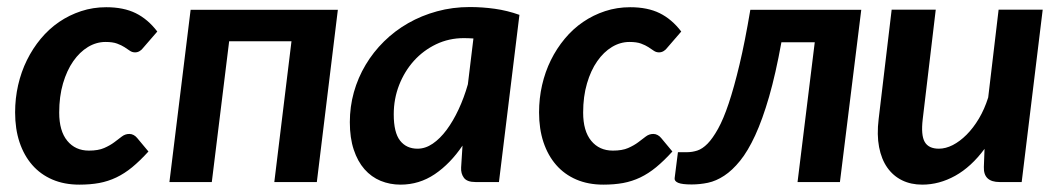

<svg xmlns="http://www.w3.org/2000/svg" viewBox="-20 -512 2978 540"><path d="M397.5 -85.9Q373.5 -59.6 351.8 -41.7Q330.1 -23.9 307.1 -12.9Q284.2 -2 259 2.7Q233.9 7.3 203.1 7.3Q160.6 7.3 127.2 -7.1Q93.8 -21.5 70.6 -48.1Q47.4 -74.7 34.9 -112.1Q22.5 -149.4 22.5 -195.8Q22.5 -235.4 31 -272.7Q39.6 -310.1 55.7 -342.8Q71.8 -375.5 94.7 -403.1Q117.7 -430.7 146.2 -450.2Q174.8 -469.7 208.3 -480.7Q241.7 -491.7 278.8 -491.7Q327.6 -491.7 361.8 -474.9Q396 -458 422.4 -423.3L382.3 -377Q378.4 -371.6 372.6 -368.2Q366.7 -364.7 359.9 -364.7Q351.6 -364.7 345 -369.4Q338.4 -374 330.1 -379.4Q321.8 -384.8 309.3 -389.4Q296.9 -394 276.9 -394Q251 -394 227.5 -379.9Q204.1 -365.7 186 -339.8Q168 -314 157.2 -277.3Q146.5 -240.7 146.5 -195.3Q146.5 -143.6 169.2 -116Q191.9 -88.4 230 -88.4Q256.3 -88.4 272.9 -95.7Q289.6 -103 301.3 -111.8Q313 -120.6 322.5 -127.9Q332 -135.3 343.8 -135.3Q350.1 -135.3 355.7 -132.3Q361.3 -129.4 365.7 -124L397.5 -85.9Z M930.2 -484.4 871.1 0H751.5L799.8 -396H624.5L575.7 0H456.5L516.1 -484.4Z M1383.3 0H1317.4Q1293.5 0 1284.7 -12Q1275.9 -23.9 1276.9 -41L1280.8 -102.5Q1246.6 -51.8 1202.9 -22.2Q1159.2 7.3 1106.4 7.3Q1076.7 7.3 1050.5 -3.4Q1024.4 -14.2 1005.1 -36.1Q985.8 -58.1 974.9 -91.1Q963.9 -124 963.9 -168.5Q963.9 -211.9 975.3 -252.7Q986.8 -293.5 1008.3 -329.6Q1029.8 -365.7 1060.1 -395.5Q1090.3 -425.3 1127.9 -446.8Q1165.5 -468.3 1209.2 -480.2Q1252.9 -492.2 1301.3 -492.2Q1336.4 -492.2 1371.6 -487.3Q1406.7 -482.4 1440.9 -470.2ZM1154.3 -93.8Q1176.3 -93.8 1197 -107.9Q1217.8 -122.1 1236.1 -146.7Q1254.4 -171.4 1269.8 -204.3Q1285.2 -237.3 1295.9 -274.9L1311.5 -403.8Q1304.7 -404.3 1297.9 -404.5Q1291 -404.8 1284.7 -404.8Q1242.7 -404.8 1206.5 -387.5Q1170.4 -370.1 1144 -340.8Q1117.7 -311.5 1102.5 -272.7Q1087.4 -233.9 1087.4 -190.4Q1087.4 -139.2 1105.2 -116.5Q1123 -93.8 1154.3 -93.8Z M1871.1 -85.9Q1847.2 -59.6 1825.4 -41.7Q1803.7 -23.9 1780.8 -12.9Q1757.8 -2 1732.7 2.7Q1707.5 7.3 1676.8 7.3Q1634.3 7.3 1600.8 -7.1Q1567.4 -21.5 1544.2 -48.1Q1521 -74.7 1508.5 -112.1Q1496.1 -149.4 1496.1 -195.8Q1496.1 -235.4 1504.6 -272.7Q1513.2 -310.1 1529.3 -342.8Q1545.4 -375.5 1568.4 -403.1Q1591.3 -430.7 1619.9 -450.2Q1648.4 -469.7 1681.9 -480.7Q1715.3 -491.7 1752.4 -491.7Q1801.3 -491.7 1835.4 -474.9Q1869.6 -458 1896 -423.3L1856 -377Q1852.1 -371.6 1846.2 -368.2Q1840.3 -364.7 1833.5 -364.7Q1825.2 -364.7 1818.6 -369.4Q1812 -374 1803.7 -379.4Q1795.4 -384.8 1783 -389.4Q1770.5 -394 1750.5 -394Q1724.6 -394 1701.2 -379.9Q1677.7 -365.7 1659.7 -339.8Q1641.6 -314 1630.9 -277.3Q1620.1 -240.7 1620.1 -195.3Q1620.1 -143.6 1642.8 -116Q1665.5 -88.4 1703.6 -88.4Q1730 -88.4 1746.6 -95.7Q1763.2 -103 1774.9 -111.8Q1786.6 -120.6 1796.1 -127.9Q1805.7 -135.3 1817.4 -135.3Q1823.7 -135.3 1829.3 -132.3Q1835 -129.4 1839.4 -124L1871.1 -85.9Z M2402.3 -484.4 2342.3 0H2223.1L2271.5 -393.1H2177.7Q2161.6 -304.2 2143.1 -240Q2124.5 -175.8 2104 -131.3Q2083.5 -86.9 2061.5 -59.8Q2039.6 -32.7 2016.8 -17.8Q1994.1 -2.9 1971.2 2Q1948.2 6.8 1925.3 6.8Q1898.4 6.8 1887.5 2.2Q1876.5 -2.4 1877.4 -10.7L1886.7 -84H1913.1Q1926.8 -84 1941.2 -88.6Q1955.6 -93.3 1970 -107.9Q1984.4 -122.6 1999.5 -149.7Q2014.6 -176.8 2029.5 -221.2Q2044.4 -265.6 2059.8 -330.1Q2075.2 -394.5 2090.3 -484.4Z M2611.8 -484.9 2575.2 -177.2Q2569.8 -131.8 2580.8 -112.8Q2591.8 -93.8 2620.6 -93.8Q2639.6 -93.8 2659.7 -104Q2679.7 -114.3 2698.5 -133.1Q2717.3 -151.9 2733.2 -178.5Q2749 -205.1 2759.3 -237.8L2788.6 -484.9H2912.6L2853.5 0H2791.5Q2745.6 0 2747.1 -42.5L2749 -93.3Q2711.4 -42.5 2666.5 -17.6Q2621.6 7.3 2573.7 7.3Q2542 7.3 2517.1 -4.9Q2492.2 -17.1 2475.6 -40.5Q2459 -64 2452.4 -98.4Q2445.8 -132.8 2451.2 -177.2L2487.8 -484.9Z"/></svg>

Font: Carlito
Style: Bold Italic
Weight: 700
Italic angle: -7°
Designer: Lukasz Dziedzic
Foundry: tyPoland Lukasz Dziedzic
Version: Version 1.104